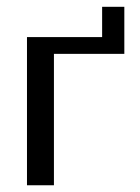

<svg xmlns="http://www.w3.org/2000/svg" viewBox="-20 -550 415 570"><path d="M140.1 0H60.1V-439.9H283.2V-529.8H349.1V-390.1H140.1Z"/></svg>

Font: Pfennig
Style: Medium
Weight: 500
Version: Version 20120410 ; ttfautohint (v0.8)